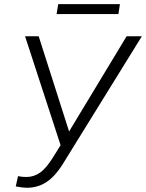

<svg xmlns="http://www.w3.org/2000/svg" viewBox="-20 -884 697 916"><path d="M55.2 0ZM309.6 -256.8 584 -710.9H656.7L292 -121.6Q249 -47.4 204.3 -17.1Q159.7 13.2 103 11.7Q81.5 10.7 55.2 5.4L65.9 -43.5Q85.4 -39.6 106 -39.6Q141.1 -39.6 170.9 -60.3Q200.7 -81.1 233.9 -134.8L269 -191.4L99.6 -710.9H164.6ZM544.9 -816.9H250L257.8 -864.3H552.2Z"/></svg>

Font: Roboto Light
Style: Italic
Weight: 300
Italic angle: -12°
Designer: Google
Version: Version 2.134; 2016; ttfautohint (v1.6)